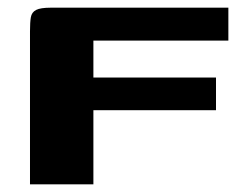

<svg xmlns="http://www.w3.org/2000/svg" viewBox="-20 -480 639 500"><path d="M58.1 0V-398.7Q58.1 -421.8 60.3 -434.9Q62.5 -448.1 74 -454.1Q85.4 -460 112.4 -460H574.7V-374.2H223.2V-278.1H542.5V-193H223.2V0Z"/></svg>

Font: Genos Thin
Style: Regular
Weight: 100
Designer: Robert E. Leuschke
Foundry: Robert E. Leuschke
Version: Version 1.010